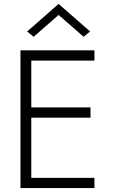

<svg xmlns="http://www.w3.org/2000/svg" viewBox="-20 -956 574 976"><path d="M278 -880 151 -769 118 -796 278 -936 438 -796 405 -769ZM139 -358V-52H460V0H84V-700H460V-648H139V-410H440V-358Z"/></svg>

Font: Renner* Light
Style: Light
Weight: 300
Version: Version 003.000 ; ttfautohint (v0.97) -l 8 -r 50 -G 200 -x 1